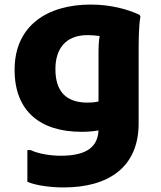

<svg xmlns="http://www.w3.org/2000/svg" viewBox="-20 -582 704 842"><path d="M592 -517C543 -540 468 -562 378 -562C188 -562 44 -470 44 -276C44 -93 158 -4 337 -4C359 -4 383 -5 412 -10C408 75 341 101 245 101C204 101 149 93 114 76H100V215C137 232 205 240 259 240C455 240 588 152 588 -41V-348C588 -391 588 -473 596 -509ZM223 -279C223 -366 266 -428 364 -428C384 -428 402 -426 417 -424C413 -403 412 -374 412 -344V-137C394 -133 379 -132 364 -132C267 -132 223 -184 223 -279Z"/></svg>

Font: Kufam Arabic Latin Roman Bold
Style: Regular
Weight: 700
Designer: Wael Morcos & Artur Schmal
Version: Version 1.200;PS 001.200;hotconv 1.0.88;makeotf.lib2.5.64775